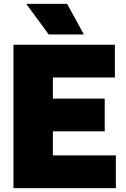

<svg xmlns="http://www.w3.org/2000/svg" viewBox="-20 -971 650 991"><path d="M49.5 0V-740H573V-571H253V-462H520.5V-293H253V-169H578V0ZM231.5 -793 115.5 -951H326.5L413 -793Z"/></svg>

Font: Encode Sans Semi Condensed Black
Style: Regular
Weight: 900
Width: 4
Designer: Multiple Designers
Foundry: Impallari Type
Version: Version 3.000; ttfautohint (v1.8.3) -l 8 -r 50 -G 200 -x 14 